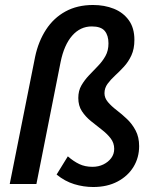

<svg xmlns="http://www.w3.org/2000/svg" viewBox="-20 -738 640 770"><path d="M354 12Q315 12 277.5 0.5Q240 -11 207 -38L252 -111Q275 -91 298 -80Q321 -69 351 -69Q375 -69 394.5 -78.5Q414 -88 426 -104Q438 -120 438 -141Q438 -165 423.5 -183.5Q409 -202 387.5 -218.5Q366 -235 344.5 -252.5Q323 -270 308.5 -292Q294 -314 294 -345Q294 -374 306.5 -395.5Q319 -417 337 -436Q355 -455 373 -473.5Q391 -492 403 -513.5Q415 -535 415 -564Q415 -596 400 -614Q385 -632 348 -632Q302 -632 269.5 -595Q237 -558 223 -489L126 0H19L121 -511Q134 -572 164.5 -619Q195 -666 242.5 -692Q290 -718 353 -718Q399 -718 436.5 -703Q474 -688 496.5 -657Q519 -626 519 -578Q519 -542 507 -516Q495 -490 477 -470.5Q459 -451 441.5 -435Q424 -419 411.5 -402Q399 -385 399 -364Q399 -345 413 -328.5Q427 -312 448 -296Q469 -280 489.5 -260.5Q510 -241 524 -214.5Q538 -188 538 -152Q538 -106 515.5 -69Q493 -32 451.5 -10Q410 12 354 12Z"/></svg>

Font: Source Code Pro ExtraLight SemiBold
Style: Italic
Weight: 600
Italic angle: -11°
Monospace: yes
Version: Version 1.016;hotconv 1.0.116;makeotfexe 2.5.65601